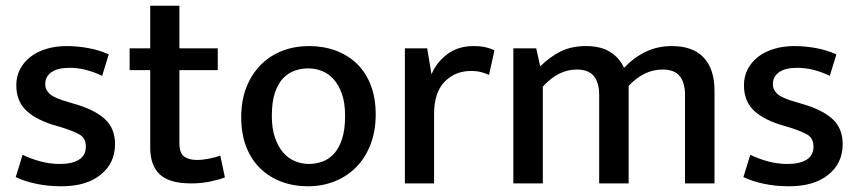

<svg xmlns="http://www.w3.org/2000/svg" viewBox="-20 -641 2999 671"><path d="M337 -376Q305 -391 277.5 -397.5Q250 -404 223 -404Q181 -404 159.5 -388.5Q138 -373 138 -347Q138 -327 154 -312.5Q170 -298 220 -284L250 -275Q315 -255 348.5 -223Q382 -191 382 -137Q382 -71 332 -30.5Q282 10 195 10Q148 10 107.5 1.5Q67 -7 35 -22L59 -100Q88 -86 121 -77Q154 -68 189 -68Q232 -68 256 -83Q280 -98 280 -129Q280 -158 258.5 -170.5Q237 -183 192 -197L161 -206Q98 -227 67.5 -259Q37 -291 37 -343Q37 -374 50 -399Q63 -424 86 -442Q109 -460 141.5 -470Q174 -480 213 -480Q250 -480 288.5 -473Q327 -466 360 -451Z M741 -396H607V-141Q607 -106 623.5 -94Q640 -82 668 -82Q688 -82 710.5 -86.5Q733 -91 750 -97L766 -21Q746 -13 714.5 -6.5Q683 0 648 0Q572 0 538.5 -31.5Q505 -63 505 -125V-396H433V-472H505V-621H607V-472H741Z M1293 -241Q1293 -182 1274.5 -135Q1256 -88 1224 -56Q1192 -24 1149 -7Q1106 10 1056 10Q1006 10 963.5 -6Q921 -22 889.5 -52.5Q858 -83 840.5 -128Q823 -173 823 -231Q823 -291 841.5 -337Q860 -383 892 -415Q924 -447 967 -463.5Q1010 -480 1060 -480Q1110 -480 1152.5 -464.5Q1195 -449 1226.5 -419Q1258 -389 1275.5 -344Q1293 -299 1293 -241ZM1186 -236Q1186 -281 1175 -312.5Q1164 -344 1146 -364Q1128 -384 1105 -393Q1082 -402 1057 -402Q1033 -402 1010 -394Q987 -386 969 -367Q951 -348 940.5 -316Q930 -284 930 -236Q930 -192 941 -160Q952 -128 970 -107.5Q988 -87 1011.5 -77.5Q1035 -68 1059 -68Q1083 -68 1106 -76Q1129 -84 1147 -103.5Q1165 -123 1175.5 -155.5Q1186 -188 1186 -236Z M1395 0V-472H1473L1488 -381Q1505 -423 1543 -451.5Q1581 -480 1635 -480Q1659 -480 1676.5 -476Q1694 -472 1708 -465L1689 -379Q1677 -385 1661.5 -389Q1646 -393 1626 -393Q1571 -393 1534 -355.5Q1497 -318 1497 -242V0Z M1877 0H1774V-472H1854L1868 -409Q1901 -442 1939 -461Q1977 -480 2028 -480Q2079 -480 2111.5 -460Q2144 -440 2161 -404Q2195 -440 2236.5 -460Q2278 -480 2328 -480Q2402 -480 2439.5 -439.5Q2477 -399 2477 -325V0H2374V-309Q2374 -352 2355.5 -375Q2337 -398 2295 -398Q2231 -398 2177 -341V0H2074V-309Q2074 -352 2055.5 -375Q2037 -398 1995 -398Q1931 -398 1877 -338Z M2880 -376Q2848 -391 2820.5 -397.5Q2793 -404 2766 -404Q2724 -404 2702.5 -388.5Q2681 -373 2681 -347Q2681 -327 2697 -312.5Q2713 -298 2763 -284L2793 -275Q2858 -255 2891.5 -223Q2925 -191 2925 -137Q2925 -71 2875 -30.5Q2825 10 2738 10Q2691 10 2650.5 1.5Q2610 -7 2578 -22L2602 -100Q2631 -86 2664 -77Q2697 -68 2732 -68Q2775 -68 2799 -83Q2823 -98 2823 -129Q2823 -158 2801.5 -170.5Q2780 -183 2735 -197L2704 -206Q2641 -227 2610.5 -259Q2580 -291 2580 -343Q2580 -374 2593 -399Q2606 -424 2629 -442Q2652 -460 2684.5 -470Q2717 -480 2756 -480Q2793 -480 2831.5 -473Q2870 -466 2903 -451Z"/></svg>

Font: Mukta Medium
Style: Regular
Weight: 500
Designer: Girish Dalvi and Yashodeep Gholap
Foundry: Ek Type
Version: Version 2.538;PS 1.002;hotconv 16.6.51;makeotf.lib2.5.65220;